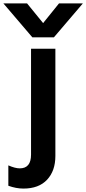

<svg xmlns="http://www.w3.org/2000/svg" viewBox="-98 -852 509 1132"><path d="M-78.1 -832H61.5L156.2 -715.8L250 -832H390.6L219.7 -631.8H92.8ZM-48.8 123Q-8.8 140.6 18.6 140.6Q85 140.6 85 59.6V-564.5H228.5V67.4Q228.5 155.3 179.7 207.5Q130.9 259.8 40 259.8Q-2.9 259.8 -48.8 243.2Z"/></svg>

Font: GenEi M Gothic v2 Bold
Style: Regular
Weight: 700
Version: Version 2.0